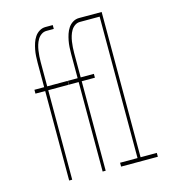

<svg xmlns="http://www.w3.org/2000/svg" viewBox="-109 -825 819 914"><g transform="rotate(-15 300.0 -367.5)"><path d="M119 0V-441H71V-460H119V-580Q119 -596 120 -612.5Q121 -629 124 -644.5Q127 -660 132 -675.5Q137 -691 146 -704.5Q155 -718 169 -726.5Q183 -735 199 -735H235V-716H199Q185 -716 173.5 -708Q162 -700 155 -688Q148 -676 144 -662.5Q140 -649 138 -635.5Q136 -622 135 -608Q134 -594 134 -580V-460H235V-441H134V0ZM284 0V-441H236V-460H284V-580Q284 -596 285 -612.5Q286 -629 289 -644.5Q292 -660 297 -675.5Q302 -691 311 -704.5Q320 -718 334 -726.5Q348 -735 364 -735H400V-716H364Q350 -716 338.5 -708Q327 -700 320 -688Q313 -676 309 -662.5Q305 -649 303 -635.5Q301 -622 300 -608Q299 -594 299 -580V-460H364V-441H299V0ZM375 0V-19H461V-716H382V-735H476V-19H556V0Z"/></g></svg>

Font: Iosevka Thin Extended
Style: Regular
Weight: 100
Width: 7
Monospace: yes
Designer: Belleve Invis
Foundry: Belleve Invis
Version: Version 32.5.0; ttfautohint (v1.8.4)